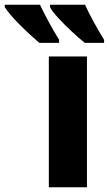

<svg xmlns="http://www.w3.org/2000/svg" viewBox="-139 -786 457 806"><path d="M226 0H66V-549H226ZM218 -766Q231 -737 253 -696.5Q275 -656 298 -619V-606H217Q193 -625 162.5 -653.5Q132 -682 106 -710Q80 -738 71 -756V-766ZM29 -766Q43 -736 64.5 -696Q86 -656 109 -619V-606H26Q10 -620 -12 -640Q-34 -660 -55.5 -681.5Q-77 -703 -94 -723Q-111 -743 -119 -756V-766Z"/></svg>

Font: Noto Sans SemiCondensed ExtraBold
Style: Regular
Weight: 800
Width: 4
Designer: Monotype Design Team
Foundry: Monotype Imaging Inc.
Version: Version 2.013; ttfautohint (v1.8.4.7-5d5b)